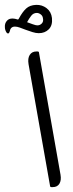

<svg xmlns="http://www.w3.org/2000/svg" viewBox="-87 -767 298 787"><path d="M126 -693Q129 -663 113 -647Q97 -631 72 -631Q60 -631 46 -635.5Q32 -640 18 -645Q5 -650 -6 -654Q-17 -658 -26 -658Q-40 -658 -45 -646Q-46 -642 -47 -638.5Q-48 -635 -50 -632Q-51 -630 -54 -630Q-57 -630 -59 -632Q-67 -643 -67 -656Q-68 -671 -59 -681.5Q-50 -692 -34 -691Q-30 -691 -25.5 -690Q-21 -689 -14 -687Q-11 -687 -9 -692Q5 -718 20 -732Q35 -746 61 -747Q85 -748 104 -733.5Q123 -719 126 -693ZM24 -676Q35 -672 47.5 -667.5Q60 -663 66 -663Q77 -663 84.5 -671Q92 -679 89 -692Q88 -702 80 -708Q72 -714 64 -714Q50 -714 41 -702.5Q32 -691 24 -676ZM73 -550 161 -51Q165 -28 156.5 -14Q148 0 129 0H124Q118 0 118 -6L30 -504Q26 -528 35 -542Q44 -556 62 -556H67Q73 -556 73 -550Z"/></svg>

Font: Zain Light
Style: Italic
Weight: 300
Italic angle: -10°
Designer: Zain,Boutros
Foundry: Mobile Telecommunications Company (Zain), 2024
Version: Version 1.51; ttfautohint (v1.8.4)